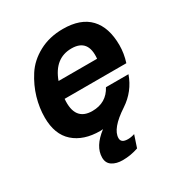

<svg xmlns="http://www.w3.org/2000/svg" viewBox="-174 -667 940 997"><g transform="rotate(-30 296.0 -169.0)"><path d="M345 -542Q451 -542 504.5 -485.5Q558 -429 558 -322Q558 -273 542 -223H172Q161 -96 266 -96Q350 -96 388 -168H523Q493 -82 416 -31Q312 37 312 94Q312 123 353 123Q372 123 393 116L369 188Q323 204 275 204Q237 204 212.5 188Q188 172 188 139Q188 72 266 13Q261 14 249 14Q150 14 92 -37.5Q34 -89 34 -190Q34 -248 51 -306.5Q68 -365 103 -419.5Q138 -474 201 -508Q264 -542 345 -542ZM191 -319H422Q433 -432 333 -432Q232 -432 191 -319Z"/></g></svg>

Font: Nacelle Bold
Style: Italic
Weight: 700
Italic angle: -12°
Designer: Sora Sagano
Foundry: Sora Sagano
Version: Version 1.000;FEAKit 1.0